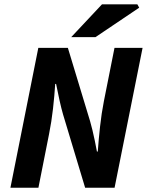

<svg xmlns="http://www.w3.org/2000/svg" viewBox="-20 -875 685 895"><path d="M28.6 0 158.6 -651.8H296.4L400 -309.8Q405.1 -292.2 410.8 -268.9Q416.4 -245.5 421.8 -219.7Q427.2 -194 431.8 -168.7H435.8Q439.6 -223.4 446.4 -285.1Q453.1 -346.8 464.2 -403L513.7 -651.8H644.6L514.1 0H376.8L274.1 -341Q266.4 -367.4 257.9 -405.2Q249.4 -443 241.4 -483.9H237.4Q234 -430.2 227.1 -368.3Q220.1 -306.4 208.6 -249.6L159.1 0ZM311.8 -701.8 455.3 -854.7H620.3L628.9 -839.2L424.9 -701.8Z"/></svg>

Font: Source Sans 3 VF
Style: Italic
Weight: 200
Italic angle: -11°
Designer: Paul D. Hunt
Foundry: Adobe Systems Incorporated
Version: Version 3.042;hotconv 1.0.118;makeotfexe 2.5.65603